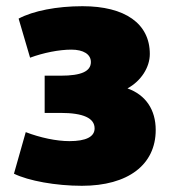

<svg xmlns="http://www.w3.org/2000/svg" viewBox="-20 -575 561 619"><path d="M482 -156C482 -44 393 24 244 24C160 24 72 8 25 -15L63 -149C110 -131 162 -120 204 -120C257 -120 285 -134 285 -161C285 -194 249 -211 175 -211H124V-331H176C242 -331 273 -345 273 -375C273 -400 249 -415 210 -415C171 -415 120 -405 77 -389L40 -515C87 -540 163 -555 246 -555C383 -555 463 -499 463 -401C463 -358 435 -314 391 -290C450 -269 482 -221 482 -156Z"/></svg>

Font: Repo Black
Style: Regular
Weight: 900
Designer: Stefan Peev
Foundry: Context Ltd
Version: Version 1.502